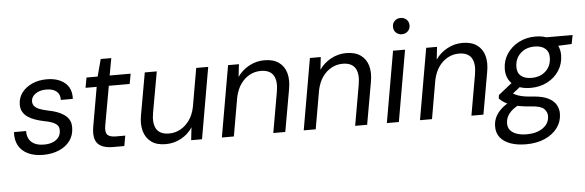

<svg xmlns="http://www.w3.org/2000/svg" viewBox="-56 -915 4078 1339"><g transform="rotate(-5 1983.5 -245.0)"><path d="M217 12Q154 12 110 -9.5Q66 -31 44.5 -70.5Q23 -110 27 -164H112Q111 -136 122 -112Q133 -88 159.5 -73.5Q186 -59 229 -59Q265 -59 291 -70Q317 -81 331.5 -100.5Q346 -120 346 -148Q347 -171 334 -185Q321 -199 296.5 -208Q272 -217 238 -223Q210 -229 182 -238.5Q154 -248 131.5 -263Q109 -278 96 -300.5Q83 -323 84 -354Q85 -399 111 -434Q137 -469 182.5 -490Q228 -511 286 -511Q366 -511 413 -471.5Q460 -432 456 -359H372Q374 -397 349 -418.5Q324 -440 277 -440Q230 -440 200.5 -418.5Q171 -397 171 -366Q171 -346 183.5 -332Q196 -318 219.5 -309Q243 -300 276 -293Q309 -287 337 -277Q365 -267 387.5 -251.5Q410 -236 422.5 -213.5Q435 -191 434 -158Q433 -106 405 -68Q377 -30 328 -9Q279 12 217 12Z M706 0Q655 0 623.5 -16.5Q592 -33 582 -67Q572 -101 581 -154L629 -428H551L564 -499H642L674 -619H748L726 -499H873L860 -428H714L665 -154Q657 -107 673.5 -89.5Q690 -72 733 -72H798L785 0Z M1075 12Q1011 12 973 -16.5Q935 -45 921.5 -94Q908 -143 920 -206L972 -499H1056L1005 -214Q992 -141 1016 -100.5Q1040 -60 1105 -60Q1147 -60 1183.5 -80Q1220 -100 1247 -137.5Q1274 -175 1285 -229L1332 -499H1416L1329 0H1253L1263 -89Q1232 -42 1182 -15Q1132 12 1075 12Z M1468 0 1555 -499H1631L1621 -411Q1653 -457 1703 -484Q1753 -511 1810 -511Q1872 -511 1910.5 -483.5Q1949 -456 1962.5 -407.5Q1976 -359 1964 -294L1912 0H1828L1878 -285Q1891 -359 1866.5 -399Q1842 -439 1778 -439Q1736 -439 1699.5 -419Q1663 -399 1637 -362Q1611 -325 1599 -270L1552 0Z M2041 0 2128 -499H2204L2194 -411Q2226 -457 2276 -484Q2326 -511 2383 -511Q2445 -511 2483.5 -483.5Q2522 -456 2535.5 -407.5Q2549 -359 2537 -294L2485 0H2401L2451 -285Q2464 -359 2439.5 -399Q2415 -439 2351 -439Q2309 -439 2272.5 -419Q2236 -399 2210 -362Q2184 -325 2172 -270L2125 0Z M2623 0 2710 -499H2794L2707 0ZM2782 -608Q2757 -608 2740.5 -624Q2724 -640 2724 -665Q2724 -690 2740.5 -706Q2757 -722 2782 -722Q2806 -722 2823 -706.5Q2840 -691 2840 -665Q2840 -640 2823 -624Q2806 -608 2782 -608Z M2855 0 2942 -499H3018L3008 -411Q3040 -457 3090 -484Q3140 -511 3197 -511Q3259 -511 3297.5 -483.5Q3336 -456 3349.5 -407.5Q3363 -359 3351 -294L3299 0H3215L3265 -285Q3278 -359 3253.5 -399Q3229 -439 3165 -439Q3123 -439 3086.5 -419Q3050 -399 3024 -362Q2998 -325 2986 -270L2939 0Z M3578 232Q3516 232 3469.5 215.5Q3423 199 3397.5 167Q3372 135 3373 89Q3373 54 3387.5 24Q3402 -6 3430.5 -32Q3459 -58 3502 -79L3552 -46Q3506 -24 3482 7Q3458 38 3458 74Q3457 102 3472.5 122Q3488 142 3518.5 152.5Q3549 163 3590 163Q3658 163 3702 132Q3746 101 3747 50Q3748 21 3725.5 -1.5Q3703 -24 3637 -28Q3591 -31 3555.5 -37.5Q3520 -44 3493.5 -53.5Q3467 -63 3448 -75.5Q3429 -88 3415 -103L3419 -127L3527 -213L3591 -187L3480 -100L3498 -142Q3511 -132 3524.5 -124.5Q3538 -117 3554.5 -111.5Q3571 -106 3594 -102Q3617 -98 3651 -96Q3721 -91 3760.5 -71Q3800 -51 3816 -21Q3832 9 3831 42Q3830 96 3798 139Q3766 182 3709.5 207Q3653 232 3578 232ZM3644 -157Q3589 -157 3550.5 -176Q3512 -195 3493 -228.5Q3474 -262 3475 -304Q3476 -363 3507 -409.5Q3538 -456 3590 -483.5Q3642 -511 3707 -511Q3763 -511 3800.5 -491.5Q3838 -472 3857 -439Q3876 -406 3875 -364Q3874 -305 3843.5 -258Q3813 -211 3761 -184Q3709 -157 3644 -157ZM3656 -226Q3717 -226 3755.5 -261.5Q3794 -297 3795 -356Q3796 -397 3769.5 -419.5Q3743 -442 3695 -442Q3635 -442 3596.5 -406Q3558 -370 3557 -312Q3556 -270 3582.5 -248Q3609 -226 3656 -226ZM3774 -429 3761 -499H3967L3955 -437Z"/></g></svg>

Font: DM Sans 20pt
Style: Italic
Weight: 400
Italic angle: -10°
Version: Version 4.004;gftools[0.9.30]